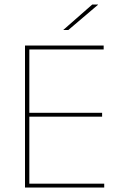

<svg xmlns="http://www.w3.org/2000/svg" viewBox="-20 -844 547 864"><path d="M92.5 0V-639H112V0ZM99 0V-17.5H449V0ZM102.5 -319V-336.5H439.5V-319ZM98 -621.5V-639H446.5V-621.5ZM395 -823.5H421V-822.5L287.5 -709H265V-709.5Z"/></svg>

Font: Anek Bangla Medium Thin
Style: Regular
Weight: 250
Version: Version 1.003